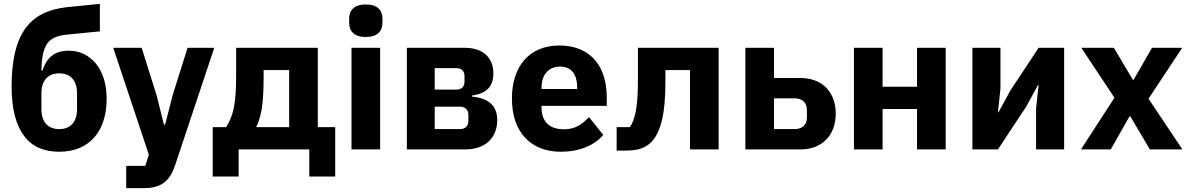

<svg xmlns="http://www.w3.org/2000/svg" viewBox="-20 -772 6147 992"><path d="M286 12C209 12 147 -13 105 -69C63 -124 40 -208 40 -325C40 -458 62 -555 109 -622C156 -689 227 -724 326 -735L496 -752V-610L325 -593C276 -588 244 -575 224 -547C204 -518 195 -474 194 -407H199C222 -475 261 -510 336 -510C391 -510 439 -487 475 -444C510 -401 531 -340 531 -263C531 -178 509 -109 467 -62C425 -14 363 12 286 12ZM286 -105C345 -105 378 -142 378 -209V-289C378 -356 345 -393 286 -393C227 -393 194 -356 194 -289V-209C194 -142 227 -105 286 -105Z M949 -525H1087L885 81C858 162 815 200 724 200H632V85H731L749 27L565 -525H712L789 -280L827 -128H833L872 -280Z M1079 -115H1148C1165 -140 1179 -172 1188 -214C1196 -256 1200 -308 1200 -376V-525H1622V-115H1712V140H1578V0H1213V140H1079ZM1474 -115V-410H1342V-368C1342 -296 1338 -241 1331 -202C1323 -163 1314 -134 1303 -115Z M1870 -581C1810 -581 1784 -611 1784 -654V-676C1784 -719 1810 -749 1870 -749C1930 -749 1956 -719 1956 -676V-654C1956 -611 1930 -581 1870 -581ZM1796 -525H1944V0H1796Z M2082 -525H2381C2477 -525 2529 -473 2529 -393C2529 -325 2494 -289 2418 -278V-273C2505 -265 2549 -225 2549 -152C2549 -59 2487 0 2383 0H2082ZM2356 -105C2383 -105 2400 -120 2400 -147V-178C2400 -205 2383 -221 2356 -221H2226V-105ZM2338 -309C2365 -309 2380 -324 2380 -351V-378C2380 -405 2365 -420 2338 -420H2226V-309Z M2877 12C2797 12 2734 -15 2691 -63C2647 -110 2625 -179 2625 -263C2625 -346 2647 -414 2689 -462C2731 -510 2792 -537 2871 -537C2958 -537 3019 -505 3059 -456C3098 -407 3115 -340 3115 -269V-225H2778V-217C2778 -148 2814 -104 2894 -104C2955 -104 2990 -132 3023 -167L3097 -75C3050 -20 2973 12 2877 12ZM2874 -428C2814 -428 2778 -385 2778 -320V-312H2962V-321C2962 -385 2934 -428 2874 -428Z M3166 -115H3234C3247 -132 3257 -159 3265 -197C3272 -235 3276 -287 3276 -359V-525H3693V0H3545V-410H3418V-351C3418 -260 3411 -193 3398 -143C3385 -93 3366 -59 3345 -38C3313 -6 3274 6 3211 6H3166Z M3831 -525H3979V-369H4117C4168 -369 4213 -353 4246 -322C4278 -290 4298 -245 4298 -185C4298 -125 4278 -79 4246 -48C4213 -16 4168 0 4117 0H3831ZM4085 -105C4124 -105 4149 -126 4149 -165V-204C4149 -243 4124 -264 4085 -264H3979V-105Z M4392 -525H4540V-324H4718V-525H4866V0H4718V-209H4540V0H4392Z M5004 -525H5149V-314L5136 -192H5139L5200 -304L5346 -525H5478V0H5333V-211L5346 -333H5343L5282 -221L5136 0H5004Z M5565 0 5738 -267 5567 -525H5735L5833 -360H5837L5932 -525H6088L5914 -262L6089 0H5921L5820 -171H5816L5719 0Z"/></svg>

Font: Plexus Sans Bold
Style: Regular
Weight: 700
Version: Version 2.001;PS 002.001;hotconv 1.0.70;makeotf.lib2.5.58329